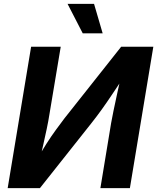

<svg xmlns="http://www.w3.org/2000/svg" viewBox="-20 -968 809 988"><path d="M648.4 0H496.6L551.8 -334.5Q556.2 -358.9 564 -397.5Q571.8 -436 582.5 -484.4Q593.3 -532.7 605 -586.4L625 -584Q585.9 -525.4 557.1 -482.2Q528.3 -439 503.2 -404.1Q478 -369.1 450.2 -334L185.5 0H19.5L140.1 -727.5H292.5L233.9 -377Q229.5 -347.7 220.7 -305.9Q211.9 -264.2 201.7 -219Q191.4 -173.8 182.1 -134.3L167 -140.1Q193.4 -188.5 218.8 -228Q244.1 -267.6 267.8 -300Q291.5 -332.5 312 -359.4L603.5 -727.5H769ZM405.8 -796.4 327.6 -948.2H463.9L508.3 -796.4Z"/></svg>

Font: Inter 16pt
Style: Bold Italic
Weight: 700
Italic angle: -9.3988°
Version: Version 4.001;git-66647c0bb